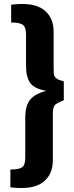

<svg xmlns="http://www.w3.org/2000/svg" viewBox="-20 -792 380 981"><path d="M37 -677V-768Q148 -782 201 -744Q254 -706 254 -629V-447Q254 -425 255 -414Q256 -403 264.5 -395Q273 -387 279 -385Q285 -383 306 -376V-280Q267 -264 260 -255Q250 -242 250 -213V26Q250 103 197 141Q144 179 33 165V74Q78 74 93.5 62.5Q109 51 109 14V-196Q110 -251 132.5 -281Q155 -311 216 -328Q156 -338 134 -368.5Q112 -399 113 -464V-615Q113 -652 97.5 -664.5Q82 -677 37 -677Z"/></svg>

Font: Exo 2.0
Style: Bold
Weight: 700
Designer: Natanael Gama
Version: Version 1.001;PS 001.001;hotconv 1.0.70;makeotf.lib2.5.58329